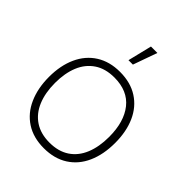

<svg xmlns="http://www.w3.org/2000/svg" viewBox="-220 -882 1014 1014"><g transform="rotate(45 287.0 -375.0)"><path d="M40 -271Q40 -356 69.2 -420.2Q98.5 -484.5 154.2 -519.8Q210 -555 287 -555Q366 -555 421.5 -519.2Q477 -483.5 505.5 -419.5Q534 -355.5 534 -271Q534 -185 505.2 -120.5Q476.5 -56 420.8 -20.5Q365 15 287 15Q208.5 15 153 -21Q97.5 -57 68.8 -121.8Q40 -186.5 40 -271ZM489 -271Q489 -384 437.5 -448.5Q386 -513 287 -513Q220 -513 174.8 -482.5Q129.5 -452 107.2 -397.8Q85 -343.5 85 -271Q85 -197 108 -142Q131 -87 176.2 -57Q221.5 -27 287 -27Q353.5 -27 398.8 -57.2Q444 -87.5 466.5 -142.5Q489 -197.5 489 -271ZM274.5 -630H307.5L355.5 -765H307.5Z"/></g></svg>

Font: Tap Sans
Style: Regular
Weight: 400
Designer: Tap Payments
Foundry: Tap Payments
Version: Version 1.001;Glyphs 3.1.2 (3151)